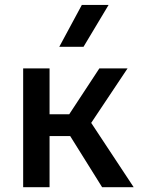

<svg xmlns="http://www.w3.org/2000/svg" viewBox="-20 -780 598 800"><path d="M76.5 0V-495H186.5V-304H268.5L394 -495H511.5L360 -268L537 0H405.5L272.5 -213H186.5V0ZM227 -585 321 -759.5H432.5L328 -585Z"/></svg>

Font: Geologica EX
Style: Regular
Weight: 400
Designer: Sindre Bremnes, Frode Helland
Foundry: Monokrom Skriftforlag AS
Version: Version 1.010;gftools[0.9.28]